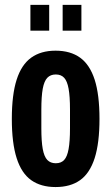

<svg xmlns="http://www.w3.org/2000/svg" viewBox="-20 -744 451 776"><path d="M204.5 12Q145.3 12 106 -15.9Q66.7 -43.9 47.3 -104.9Q27.8 -165.9 27.8 -263.2Q27.8 -361.3 47.3 -422Q66.7 -482.6 106 -510.9Q145.3 -539.2 204.5 -539.2Q264.7 -539.2 303.8 -510.9Q343 -482.6 362.6 -422Q382.1 -361.3 382.1 -263.2Q382.1 -165.9 362.6 -104.9Q343 -43.9 303.8 -15.9Q264.7 12 204.5 12ZM205.5 -84.2Q226.9 -84.2 239.2 -97.4Q251.6 -110.5 257.2 -141.5Q262.9 -172.6 262.9 -225.3V-300.9Q262.9 -354.7 257.2 -385.6Q251.6 -416.5 239.2 -429.7Q226.9 -443 205.5 -443Q184.1 -443 171.3 -429.7Q158.6 -416.5 152.8 -385.6Q147.1 -354.7 147.1 -300.9V-225.3Q147.1 -172.6 152.8 -141.5Q158.6 -110.5 171.3 -97.4Q184.1 -84.2 205.5 -84.2ZM102.9 -620V-724.2H178.8V-620ZM233.2 -620V-724.2H309V-620Z"/></svg>

Font: Archivo SemiBold ExtraCondensed
Style: Regular
Weight: 600
Width: 2
Version: Version 2.001